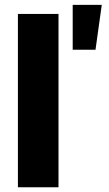

<svg xmlns="http://www.w3.org/2000/svg" viewBox="-20 -786 456 806"><path d="M225.6 -727.5V0H55.2V-727.5ZM285.2 -577.1V-765.6H407.2L380.9 -577.1Z"/></svg>

Font: Inter 16pt ExtraBold
Style: Regular
Weight: 800
Version: Version 4.001;git-66647c0bb